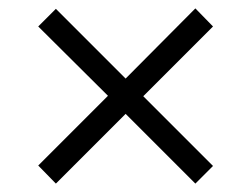

<svg xmlns="http://www.w3.org/2000/svg" viewBox="-20 -556 599 457"><path d="M113 -119 71 -162 237 -328 71 -493 113 -535 279 -369 445 -536 487 -493 321 -327 487 -161 445 -119 279 -285Z"/></svg>

Font: Noto Serif Telugu
Style: Regular
Weight: 400
Designer: Jelle Bosma - Monotype Design Team
Foundry: Monotype Imaging Inc.
Version: Version 2.003